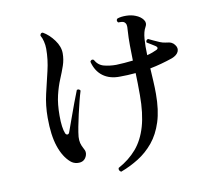

<svg xmlns="http://www.w3.org/2000/svg" viewBox="-86 -868 1172 1019"><g transform="rotate(-10 500.0 -358.5)"><path d="M487 47Q480 44 477 37.5Q474 31 477 25Q536 -7 575.5 -53Q615 -99 635 -168Q655 -237 655 -336Q655 -371 654.5 -400Q654 -429 653 -455Q631 -453 609.5 -452Q588 -451 568 -451Q513 -450 476.5 -477Q440 -504 427 -556Q434 -570 446 -563Q463 -532 493.5 -524Q524 -516 559 -516Q580 -517 603.5 -518.5Q627 -520 650 -523Q649 -566 648.5 -605Q648 -644 651 -689Q653 -706 650.5 -716Q648 -726 639 -732Q634 -735 624.5 -735.5Q615 -736 608 -736Q598 -748 608 -757Q628 -764 656 -763.5Q684 -763 706 -754Q732 -744 745.5 -725.5Q759 -707 747 -687Q734 -665 731 -625.5Q728 -586 730 -538Q746 -542 759.5 -547Q773 -552 783 -557Q791 -561 790.5 -567Q790 -573 782 -578Q776 -582 762 -590.5Q748 -599 738 -605Q736 -618 749 -622Q758 -618 774 -610Q790 -602 807.5 -595Q825 -588 837 -587Q859 -585 869.5 -579.5Q880 -574 886 -565Q900 -547 892 -528.5Q884 -510 856 -499Q827 -489 796 -480.5Q765 -472 734 -466Q736 -432 738 -397Q740 -362 740 -328Q740 -240 720 -177.5Q700 -115 664.5 -72Q629 -29 583.5 -0.5Q538 28 487 47ZM298 -45Q285 -37 265 -39Q245 -41 230 -54Q193 -86 172.5 -147Q152 -208 152 -302Q152 -369 166 -429Q180 -489 194 -547.5Q208 -606 208 -665Q208 -685 203 -705Q198 -725 190 -738Q192 -754 205 -752Q238 -733 264 -697.5Q290 -662 290 -626Q290 -592 279 -560Q268 -528 253 -492.5Q238 -457 227 -411Q216 -365 216 -302Q216 -236 229 -205Q234 -196 241 -197Q248 -198 251 -207Q262 -237 276 -276.5Q290 -316 304.5 -355Q319 -394 330 -421Q336 -424 341.5 -421.5Q347 -419 349 -414Q342 -392 334 -360.5Q326 -329 318 -294Q310 -259 304 -227.5Q298 -196 296 -174Q295 -155 298.5 -140.5Q302 -126 313 -106Q323 -90 317.5 -72Q312 -54 298 -45Z"/></g></svg>

Font: Zen Old Mincho SemiBold
Style: Regular
Weight: 600
Version: Version 1.500